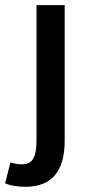

<svg xmlns="http://www.w3.org/2000/svg" viewBox="-64 -510 344 738"><path d="M-44.4 194.8 -23.9 114.3Q-1 121.6 19.5 121.6Q51.3 121.6 63.7 99.9Q76.2 78.1 76.2 32.7V-490.2H184.6V31.2Q184.6 208 33.7 208Q-11.7 208 -44.4 194.8Z"/></svg>

Font: Varta
Style: Bold
Weight: 700
Designer: Joana Correia, Viktoriya Grabowska, Eben Sorkin
Foundry: Sorkin Type
Version: Version 1.002; ttfautohint (v1.3) -l 8 -r 24 -G 200 -x 12 -H